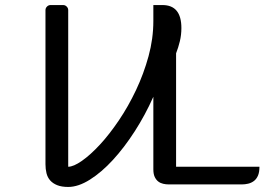

<svg xmlns="http://www.w3.org/2000/svg" viewBox="-20 -730 1047 760"><path d="M587 -347Q555 -275 513.5 -210.5Q472 -146 427 -97Q382 -48 336 -19Q290 10 250 10Q224 10 206.5 3Q189 -4 178.5 -16Q168 -28 164 -44.5Q160 -61 160 -80V-690Q160 -698 166 -704Q172 -710 180 -710H230Q238 -710 244 -704Q250 -698 250 -690V-70Q271 -70 304.5 -93.5Q338 -117 375.5 -157.5Q413 -198 450.5 -253.5Q488 -309 518.5 -373.5Q549 -438 568 -507.5Q587 -577 587 -647V-710H623Q698 -710 698 -619Q698 -592 692 -567Q686 -542 677 -519V-70H1007Q1007 -48 1001 -34.5Q995 -21 985 -13.5Q975 -6 962.5 -3Q950 0 937 0H648Q637 0 626 -2.5Q615 -5 606.5 -11.5Q598 -18 592.5 -29.5Q587 -41 587 -60V-347Z"/></svg>

Font: Warnes
Style: Regular
Weight: 400
Designer: Eduardo Rodriguez Tunni
Foundry: Eduardo Rodriguez Tunni
Version: Version 1.001